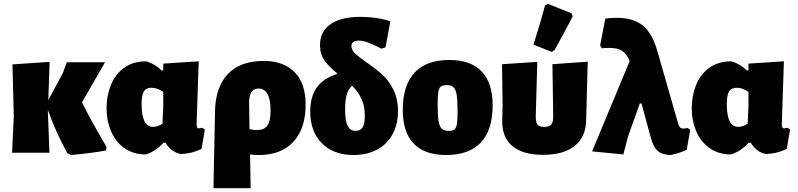

<svg xmlns="http://www.w3.org/2000/svg" viewBox="-20 -797 4163 1002"><path d="M535 -32 534 -12Q469 1 351 12L331 2Q268 -114 230 -223V-210L238 0H43L52 -190L45 -461L239 -474L232 -274L308 -416L329 -472H528L408 -263Q455 -167 535 -32Z M1049 -120 1032 -20Q1005 -7 980.5 -1Q956 5 925 7Q874 -2 844 -52H833Q792 -7 741 9Q675 9 628.5 -24.5Q582 -58 559 -113Q536 -168 536 -230Q536 -297 558.5 -353Q581 -409 627.5 -443Q674 -477 743 -477Q790 -463 824 -429L832 -430V-465L1017 -477L1006 -148Q1006 -127 1018 -127L1037 -130ZM778 -135Q805 -135 828 -152L832 -244V-317Q815 -329 800.5 -334Q786 -339 769 -339Q743 -339 731 -320Q719 -301 719 -254Q719 -135 778 -135Z M1575 -251Q1575 -126 1511 -57Q1447 12 1331 12Q1308 12 1285 9L1288 185H1094L1102 -206Q1102 -337 1166.5 -408Q1231 -479 1356 -479Q1460 -479 1517.5 -420.5Q1575 -362 1575 -251ZM1392 -220Q1392 -335 1329 -335Q1280 -335 1280 -260L1282 -123Q1304 -118 1319 -118Q1358 -118 1375 -141Q1392 -164 1392 -220Z M1892 -472Q1942 -438 1975 -408Q2008 -378 2032.5 -330Q2057 -282 2057 -217Q2057 -148 2028.5 -96Q2000 -44 1947.5 -16Q1895 12 1825 12Q1721 12 1660 -49Q1599 -110 1599 -216Q1599 -292 1633 -340Q1667 -388 1737 -410L1739 -415Q1696 -449 1673 -482Q1650 -515 1650 -562Q1650 -632 1704.5 -670.5Q1759 -709 1860 -709Q1903 -709 1947 -702.5Q1991 -696 2017 -685L1992 -550L1970 -543Q1924 -567 1898.5 -576Q1873 -585 1853 -585Q1814 -585 1814 -557Q1814 -536 1832.5 -518.5Q1851 -501 1892 -472ZM1884 -191Q1884 -243 1866.5 -281Q1849 -319 1817 -350Q1798 -332 1789.5 -303Q1781 -274 1781 -227Q1781 -168 1794 -141Q1807 -114 1836 -114Q1861 -114 1872.5 -132.5Q1884 -151 1884 -191Z M2551 -247Q2551 -119 2489.5 -53.5Q2428 12 2308 12Q2196 12 2139 -47.5Q2082 -107 2082 -223Q2082 -352 2143.5 -418Q2205 -484 2325 -484Q2437 -484 2494 -424Q2551 -364 2551 -247ZM2264 -257Q2264 -196 2268.5 -166.5Q2273 -137 2285 -125.5Q2297 -114 2322 -114Q2342 -114 2351.5 -121.5Q2361 -129 2364.5 -149.5Q2368 -170 2368 -211Q2368 -271 2363.5 -300.5Q2359 -330 2347 -341.5Q2335 -353 2311 -353Q2291 -353 2281 -345.5Q2271 -338 2267.5 -318Q2264 -298 2264 -257Z M2601 -169 2603 -252 2600 -462 2784 -474 2776 -194Q2775 -160 2784.5 -147.5Q2794 -135 2820 -135Q2847 -135 2857.5 -148Q2868 -161 2867 -194L2863 -462L3047 -475L3039 -169Q3037 -82 2979 -35.5Q2921 11 2814 11Q2708 11 2653.5 -35Q2599 -81 2601 -169ZM2839 -777 2962 -728 2969 -712Q2915 -608 2874 -536L2860 -526L2764 -564Q2801 -679 2824 -768Z M3582 -119 3564 -16Q3550 -8 3525.5 0Q3501 8 3479 12Q3446 10 3427 0.5Q3408 -9 3395.5 -30.5Q3383 -52 3372 -94L3328 -257H3319L3258 -86L3233 9L3070 -7L3266 -478Q3251 -516 3227 -531.5Q3203 -547 3160 -547Q3135 -547 3120 -545L3112 -560L3139 -700Q3168 -704 3200 -704Q3286 -704 3335.5 -663Q3385 -622 3411 -529L3519 -152Q3523 -138 3529 -132Q3535 -126 3547 -126Q3556 -126 3569 -129Z M4103 -120 4086 -20Q4059 -7 4034.5 -1Q4010 5 3979 7Q3928 -2 3898 -52H3887Q3846 -7 3795 9Q3729 9 3682.5 -24.5Q3636 -58 3613 -113Q3590 -168 3590 -230Q3590 -297 3612.5 -353Q3635 -409 3681.5 -443Q3728 -477 3797 -477Q3844 -463 3878 -429L3886 -430V-465L4071 -477L4060 -148Q4060 -127 4072 -127L4091 -130ZM3832 -135Q3859 -135 3882 -152L3886 -244V-317Q3869 -329 3854.5 -334Q3840 -339 3823 -339Q3797 -339 3785 -320Q3773 -301 3773 -254Q3773 -135 3832 -135Z"/></svg>

Font: Luna Sans Black
Style: Regular
Weight: 900
Designer: Juan Pablo del Peral
Foundry: Huerta Tipografica
Version: Version 2.001; ttfautohint (v1.5)